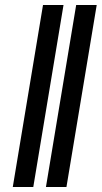

<svg xmlns="http://www.w3.org/2000/svg" viewBox="-20 -743 404 763"><path d="M232.4 -723.1 112.3 0H30.8L150.9 -723.1ZM364.3 -723.1 244.1 0H162.6L282.7 -723.1Z"/></svg>

Font: Inter 18pt Medium
Style: Italic
Weight: 500
Italic angle: -9.3988°
Designer: Rasmus Andersson
Foundry: rsms
Version: Version 4.001;git-66647c0bb